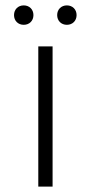

<svg xmlns="http://www.w3.org/2000/svg" viewBox="-20 -692 336 712"><path d="M122 0H175V-520H122ZM32 -636C32 -615 47 -600 68 -600C89 -600 104 -615 104 -636C104 -657 89 -672 68 -672C47 -672 32 -657 32 -636ZM192 -636C192 -615 207 -600 228 -600C249 -600 264 -615 264 -636C264 -657 249 -672 228 -672C207 -672 192 -657 192 -636Z"/></svg>

Font: Grotesk 01 Extrafine
Style: Bold
Weight: 400
Designer: Frank Adebiaye, contributions by Jérémy Landes, Ariel Martín Pérez
Foundry: Velvetyne Type Foundry
Version: Version 3.000;Glyphs 3.1.2 (3150)